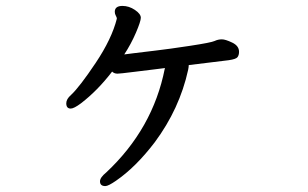

<svg xmlns="http://www.w3.org/2000/svg" viewBox="-20 -587 1040 649"><path d="M336 42Q318 42 318 26Q318 13 339 -4Q497 -152 537 -355L538 -357Q532 -356 506 -353Q480 -350 432.5 -344Q385 -338 377 -338Q366 -338 359 -345Q310 -281 254 -238Q230 -220 219 -220Q204 -220 204 -238Q204 -252 220 -266Q249 -293 303.5 -374.5Q358 -456 375 -524Q375 -528 371.5 -534Q368 -540 368 -547Q368 -567 394 -567Q416 -567 436 -553.5Q456 -540 456 -527Q456 -515 439.5 -476.5Q423 -438 400 -403L431 -407Q462 -411 505.5 -416Q549 -421 621.5 -432Q694 -443 705.5 -448.5Q717 -454 730 -454Q742 -454 765 -443Q788 -432 788 -412Q788 -401 783 -394Q778 -387 753 -383.5Q728 -380 618 -367Q618 -361 616 -351Q587 -219 503 -106Q439 -22 372 24Q346 42 336 42Z"/></svg>

Font: LXGW WenKai Lite Medium
Style: Regular
Weight: 500
Designer: LXGW / Fontworks Inc.
Foundry: LXGW / Fontworks Inc.
Version: Version 1.511; March 25, 2025